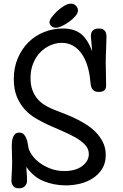

<svg xmlns="http://www.w3.org/2000/svg" viewBox="-20 -992 668 1044"><path d="M404 -936Q404 -921 390 -904.5Q376 -888 356.5 -874Q337 -860 317 -850.5Q297 -841 284 -841Q269 -841 259 -850.5Q249 -860 249 -872Q249 -882 261.5 -899Q274 -916 292 -932.5Q310 -949 329.5 -960.5Q349 -972 363 -972Q383 -972 393.5 -960.5Q404 -949 404 -936ZM123 -85Q126 -49 126.5 -34Q127 -19 127 -9Q127 8 115.5 20Q104 32 83 32Q60 32 51 18.5Q42 5 42 -9Q42 -13 42.5 -24.5Q43 -36 44 -51Q45 -66 45.5 -82.5Q46 -99 46 -113Q46 -133 45 -157Q44 -181 44 -196Q44 -206 45 -219.5Q46 -233 50 -244Q54 -255 62 -263Q70 -271 84 -271Q101 -271 110 -261Q119 -251 124 -237.5Q129 -224 131 -210Q133 -196 135 -187Q140 -168 156 -146Q172 -124 197.5 -105.5Q223 -87 256.5 -74.5Q290 -62 329 -62Q392 -62 427.5 -89.5Q463 -117 463 -154Q463 -182 444 -203Q425 -224 393.5 -242.5Q362 -261 322 -278Q282 -295 240 -314Q210 -328 177 -347Q144 -366 117 -394.5Q90 -423 72.5 -464Q55 -505 55 -562Q55 -625 77 -676Q99 -727 135.5 -763Q172 -799 220.5 -818Q269 -837 322 -837Q381 -837 418 -809.5Q455 -782 481 -713Q479 -741 477.5 -756.5Q476 -772 475.5 -779.5Q475 -787 474.5 -790Q474 -793 474 -796Q474 -802 475.5 -809Q477 -816 481.5 -822.5Q486 -829 495 -833Q504 -837 518 -837Q533 -837 541 -832Q549 -827 553 -820Q557 -813 558 -805Q559 -797 559 -791Q559 -766 557 -726.5Q555 -687 555 -649Q555 -622 556 -589.5Q557 -557 557 -526Q557 -492 517 -492Q502 -492 493 -497.5Q484 -503 479.5 -511.5Q475 -520 473.5 -530.5Q472 -541 471 -551Q467 -597 455 -635Q443 -673 423.5 -700.5Q404 -728 377 -743.5Q350 -759 316 -759Q284 -759 253.5 -745.5Q223 -732 199 -707.5Q175 -683 160.5 -647.5Q146 -612 146 -567Q146 -530 156 -503Q166 -476 182 -456.5Q198 -437 218 -424Q238 -411 259 -402Q279 -393 308.5 -382Q338 -371 371 -356.5Q404 -342 437 -322.5Q470 -303 496 -278Q522 -253 538.5 -221Q555 -189 555 -149Q555 -106 536 -75Q517 -44 486 -23.5Q455 -3 416.5 6.5Q378 16 338 16Q275 16 218.5 -6.5Q162 -29 123 -85Z"/></svg>

Font: Life Savers ExtraBold
Style: Regular
Weight: 800
Designer: Pablo Impallari, Rodrigo Fuenzalida, Brenda Gallo
Foundry: Pablo Impallari, Rodrigo Fuenzalida, Brenda Gallo
Version: Version 3.001; ttfautohint (v0.95) -l 8 -r 50 -G 200 -x 14 -